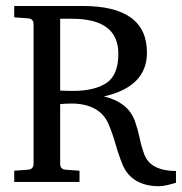

<svg xmlns="http://www.w3.org/2000/svg" viewBox="-20 -644 624 659"><path d="M584 -16.6Q574.7 -13.7 557.1 -9.3Q539.6 -4.9 524.9 -4.9Q480.5 -4.9 448.5 -23.2Q416.5 -41.5 400.9 -78.6Q387.2 -111.8 377.4 -146.7Q367.7 -181.6 354 -214.8Q338.9 -252.4 305.9 -270.5Q272.9 -288.6 226.6 -288.6Q203.1 -288.6 186.5 -286.6V-81.5Q186.5 -63 205.1 -61.5L252.9 -58.1V-19.5H28.8V-58.1L75.7 -61.5Q95.2 -63 95.2 -81.5V-561.5Q95.2 -579.6 75.7 -581.1L28.8 -584.5V-623.5H263.7Q484.4 -623.5 484.4 -463.4Q484.4 -346.2 336.4 -313Q377 -303.7 404.5 -282.2Q432.1 -260.7 443.8 -226.1Q453.6 -198.2 459.5 -169.4Q465.3 -140.6 475.6 -113.3Q486.8 -84.5 514.6 -70.8Q542.5 -57.1 584 -57.1ZM386.2 -459.5Q386.2 -579.6 227.5 -579.6H186.5V-333Q193.4 -332.5 208.7 -332.3Q224.1 -332 231 -332Q304.2 -332 345.2 -359.1Q386.2 -386.2 386.2 -459.5Z"/></svg>

Font: Annapurna SIL
Style: Regular
Weight: 400
Designer: Peter Martin, Annie Olsen
Foundry: SIL International
Version: Version 2.000